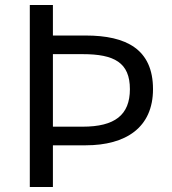

<svg xmlns="http://www.w3.org/2000/svg" viewBox="-20 -753 691 773"><path d="M193 -733H100V0H193V-168H325C486 -168 596 -239 596 -394C596 -555 488 -610 325 -610H193ZM313 -243H193V-535H313C440 -535 503 -501 503 -394C503 -290 442 -243 313 -243Z"/></svg>

Font: Spoqa Han Sans Neo
Style: Regular
Weight: 400
Designer: [Spoqa Han Sans Neo] Dong-huui Kim ___ Younghwa Kang ___ Yujin Lee ___ [Noto Sans] Ryoko NISHIZUKA ____ (kana & ideograp
Foundry: Spoqa (http://www.spoqa-han-sans.com)
Version: Version 1.100;hotconv 1.0.109;makeotfexe 2.5.65596